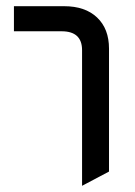

<svg xmlns="http://www.w3.org/2000/svg" viewBox="-20 -585 437 620"><path d="M245 15V-423Q245 -484 179 -484H25V-565H187Q255 -565 293.5 -528.5Q332 -492 332 -428V-31Z"/></svg>

Font: TajawalTap Med
Style: Regular
Weight: 500
Designer: Boutros Fonts
Foundry: Created by Boutros International 2017
Version: Version 2.700